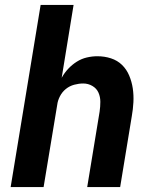

<svg xmlns="http://www.w3.org/2000/svg" viewBox="-20 -755 640 775"><path d="M23 0 144 -735H277L229 -441Q240 -461 255.5 -477.5Q271 -494 290 -506Q309 -518 330.5 -523Q352 -528 373 -528Q402 -528 428 -519.5Q454 -511 472.5 -493Q491 -475 501.5 -450Q512 -425 516 -398Q520 -371 518.5 -342.5Q517 -314 512 -286L465 0H332L382 -304Q385 -324 385 -344Q385 -364 377.5 -381Q370 -398 353 -408Q336 -418 316 -418Q298 -418 279.5 -413Q261 -408 246 -396Q231 -384 222 -366.5Q213 -349 211 -332L156 0Z"/></svg>

Font: Iosevka Extrabold Extended
Style: Italic
Weight: 800
Width: 7
Italic angle: -9°
Monospace: yes
Designer: Belleve Invis
Foundry: Belleve Invis
Version: Version 32.5.0; ttfautohint (v1.8.4)